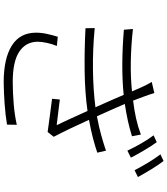

<svg xmlns="http://www.w3.org/2000/svg" viewBox="47 -917 906 1040"><g transform="rotate(90 500.0 -397.0)"><path d="M229 -252Q219 -229 212.5 -199Q206 -169 206 -149Q206 -85 259 -49Q312 -13 424 -13Q478 -13 540.5 -18Q603 -23 656 -35L655 18Q631 22 602 25.5Q573 29 543 31Q513 33 483 34.5Q453 36 426 36Q297 36 227 -8Q157 -52 157 -139Q157 -169 164 -200Q171 -231 179 -257ZM807 -471Q772 -459 728 -447.5Q684 -436 629 -426Q652 -375 676.5 -324Q701 -273 721 -235L695 -202Q660 -207 611 -213.5Q562 -220 515 -226L519 -268Q561 -263 596.5 -258.5Q632 -254 658 -251Q643 -282 622.5 -326.5Q602 -371 581 -418Q482 -404 366.5 -402.5Q251 -401 133 -407L132 -457Q247 -446 357.5 -447.5Q468 -449 561 -461Q547 -492 535 -519.5Q523 -547 514 -567L494 -614Q417 -606 326.5 -606.5Q236 -607 141 -615L137 -664Q229 -654 314.5 -652.5Q400 -651 475 -659Q465 -684 455 -705Q446 -725 439 -738.5Q432 -752 424 -766L484 -780Q492 -753 503 -723.5Q514 -694 525 -665Q576 -671 621 -681Q666 -691 709 -707L718 -659Q643 -635 543 -620L560 -581Q568 -564 580.5 -534.5Q593 -505 610 -469Q669 -480 715 -493Q761 -506 796 -518ZM750 -793Q759 -781 770 -764Q781 -747 792 -728.5Q803 -710 814 -690.5Q825 -671 834 -653L796 -634Q780 -668 758 -707Q736 -746 713 -776ZM852 -830Q861 -818 872.5 -801.5Q884 -785 895.5 -766Q907 -747 918.5 -727.5Q930 -708 939 -691L902 -673Q885 -706 862 -744.5Q839 -783 816 -813Z"/></g></svg>

Font: SpoqaHanSansJP-Light
Style: Regular
Weight: 300
Designer: [Source Han Sans]
Ryoko NISHIZUKA  (kana & ideographs); Paul D. Hunt (Latin, Greek & Cyrillic); Wenlong ZHANG  (bopomofo
Foundry: Spoqa (http://bi.spoqa.com)
Version: Version 1.002.20150607